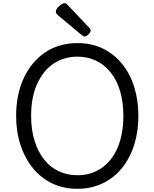

<svg xmlns="http://www.w3.org/2000/svg" viewBox="-20 -1164 968 1203"><path d="M466 19Q377 19 306.5 -15Q236 -49 186 -110.5Q136 -172 108.5 -255.5Q81 -339 81 -438Q81 -504 93 -563.5Q105 -623 128.5 -674Q152 -725 185.5 -765.5Q219 -806 261.5 -835Q304 -864 355.5 -879Q407 -894 466 -894Q553 -894 623 -860.5Q693 -827 743.5 -765.5Q794 -704 820.5 -620.5Q847 -537 847 -438Q847 -372 835 -312.5Q823 -253 800 -202Q777 -151 743.5 -110Q710 -69 667.5 -40.5Q625 -12 574.5 3.5Q524 19 466 19ZM466 -66Q508 -66 545 -77Q582 -88 614 -109.5Q646 -131 672 -163Q698 -195 716 -236.5Q734 -278 743.5 -328.5Q753 -379 753 -438Q753 -526 732 -595Q711 -664 672 -712Q633 -760 580.5 -784.5Q528 -809 466 -809Q423 -809 385.5 -798Q348 -787 315.5 -765.5Q283 -744 257.5 -712Q232 -680 213 -639Q194 -598 184.5 -547.5Q175 -497 175 -438Q175 -350 197 -280.5Q219 -211 257.5 -163Q296 -115 349 -90.5Q402 -66 466 -66ZM510 -935Q506 -935 501.5 -938Q497 -941 491 -945L345 -1067Q336 -1075 333 -1080Q330 -1085 330 -1092Q330 -1102 339.5 -1114Q349 -1126 362 -1135Q375 -1144 385 -1144Q391 -1144 395.5 -1141Q400 -1138 404 -1133L539 -990Q546 -984 547 -980.5Q548 -977 548 -973Q548 -963 534.5 -949Q521 -935 510 -935Z"/></svg>

Font: Playwrite HR Lijeva
Style: Regular
Weight: 400
Designer: Veronika Burian, José Scaglione
Foundry: TypeTogether
Version: Version 1.002